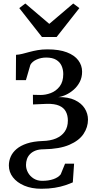

<svg xmlns="http://www.w3.org/2000/svg" viewBox="-20 -852 568 1126"><path d="M222.5 255Q165.5 255 122.5 236.8Q79.5 218.5 55.8 187.8Q32 157 32 118.5Q32 91.5 42.8 66.8Q53.5 42 77 22Q100.5 2 138 -10.5Q175.5 -23 229 -25Q275.5 -26 308.8 -40.2Q342 -54.5 360 -80.8Q378 -107 378 -145Q378 -175 366.2 -197.5Q354.5 -220 327.5 -232Q300.5 -244 255 -243L173.5 -239.5L173 -296L216 -295Q246.5 -294.5 277.8 -306.2Q309 -318 330 -345.2Q351 -372.5 351 -417.5Q351 -444 341.2 -466Q331.5 -488 309.5 -501.2Q287.5 -514.5 250.5 -514.5Q221 -514.5 194.8 -502.8Q168.5 -491 158 -471.5L132 -382H73L74 -530.5Q92.5 -531.5 112 -536.5Q131.5 -541.5 153.5 -547.5Q175.5 -553.5 201.2 -558Q227 -562.5 258 -562.5Q327 -562.5 372 -545.2Q417 -528 439.2 -498.2Q461.5 -468.5 461.5 -431.5Q461.5 -398 447.8 -371.5Q434 -345 412.2 -326Q390.5 -307 366.5 -296Q342.5 -285 322 -282.5Q380.5 -283.5 419.2 -265Q458 -246.5 477 -216Q496 -185.5 496 -150.5Q496 -106 470 -66.8Q444 -27.5 386.8 -2.8Q329.5 22 236.5 23.5Q208 23.5 188.2 31.2Q168.5 39 156 52Q143.5 65 138 81.2Q132.5 97.5 132.5 115.5Q132.5 139 144.2 160.2Q156 181.5 177.5 195Q199 208.5 227.5 208.5Q265.5 208.5 293.8 198.5Q322 188.5 336 170.5L361.5 108H414.5L407 217.5Q389 225.5 362.5 234.5Q336 243.5 301 249.2Q266 255 222.5 255ZM226 -635 93 -804.5 128.5 -831.5 269 -712 409.5 -831.5 445.5 -804.5 312 -635Z"/></svg>

Font: Merriweather 36pt
Style: Regular
Weight: 400
Designer: Eben Sorkin
Foundry: Eben Sorkin
Version: Version 2.100